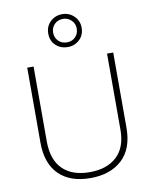

<svg xmlns="http://www.w3.org/2000/svg" viewBox="-105 -1074 926 1161"><g transform="rotate(-10 358.0 -493.0)"><path d="M622 -252Q622 -123 550 -56.5Q478 10 356 10Q231 10 162.5 -58Q94 -126 94 -254V-714H133V-255Q133 -142 191.5 -84Q250 -26 358 -26Q463 -26 523.5 -82Q584 -138 584 -246V-714H622ZM358 -794Q315 -794 285 -821.5Q255 -849 255 -895Q255 -939 285 -967.5Q315 -996 358 -996Q400 -996 430 -967Q460 -938 460 -895Q460 -850 430 -822Q400 -794 358 -794ZM358 -823Q390 -823 410 -844Q430 -865 430 -895Q430 -926 408.5 -946.5Q387 -967 358 -967Q326 -967 305.5 -946.5Q285 -926 285 -895Q285 -865 305 -844Q325 -823 358 -823Z"/></g></svg>

Font: Noto Sans Bengali ExtraLight
Style: Regular
Weight: 200
Designer: Jelle Bosma - Monotype Design Team
Foundry: Monotype Imaging Inc.
Version: Version 2.003; ttfautohint (v1.8.4.7-5d5b)